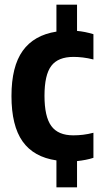

<svg xmlns="http://www.w3.org/2000/svg" viewBox="-20 -680 463 820"><path d="M221 5Q124 -9 76.5 -76Q29 -143 29 -270Q29 -396 77 -463Q125 -530 221 -545V-660H309V-548Q343 -545 379 -534V-426Q355 -432 334 -434.5Q313 -437 294 -437Q228 -437 199 -398.5Q170 -360 170 -271Q170 -182 199 -142Q228 -102 293 -102Q314 -102 335 -104.5Q356 -107 379 -113V-6Q364 -1 346 2.5Q328 6 309 8V120H221Z"/></svg>

Font: Encode Sans Compressed
Style: Bold
Weight: 700
Designer: Pablo Impallari, Andres Torresi
Foundry: Pablo Impallari, Andres Torresi
Version: Version 1.000; ttfautohint (v1.00) -l 8 -r 50 -G 200 -x 14 -